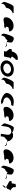

<svg xmlns="http://www.w3.org/2000/svg" viewBox="3650 -4414 772 8113"><g transform="rotate(90 4036.5 -358.0)"><path d="M56 -145 129 -14C128 -6 156 -135 167 -135C178 -142 203 -194 259 -201C295 -201 323 -258 332 -318C341 -378 464 -501 523 -501C523 -501 528 -502 536 -503C537 -520 536 -546 530 -546C530 -546 367 -547 269 -547C184 -547 73 -225 56 -145ZM536 -503C536 -498 535 -494 535 -491C535 -494 542 -500 552 -505C546 -504 541 -504 536 -503ZM552 -505C583 -510 623 -517 596 -517C580 -517 564 -511 552 -505Z M714 -196C733 -52 948 -160 1023 -148C1082 -144 1138 -152 1184 -191C1176 -193 1142 -212 1145 -217C1115 -188 1091 -257 1139 -330C1155 -340 1322 -358 1314 -368C1288 -506 1153 -570 984 -535C809 -493 695 -341 714 -196ZM1145 -218V-217ZM1185 -192 1184 -191C1186 -191 1186 -191 1185 -190Z M1402 -149C1390 -68 1474 -14 1474 -14C1473 -6 1497 -112 1508 -112C1527 -171 1571 -200 1606 -208C1642 -208 1680 -314 1672 -261C1683 -331 1707 -256 1756 -254C1760 -281 1768 -346 1778 -409C1793 -510 1673 -556 1589 -556C1518 -556 1417 -250 1402 -149ZM1756 -254C1757 -246 1758 -242 1760 -241C1759 -237 1759 -246 1780 -254ZM1780 -254C1869 -250 1974 -215 1947 -149L1950 -170C1976 -228 1926 -264 1862 -264C1819 -264 1795 -259 1780 -254Z M2044 -383C2042 -372 2158 -232 2159 -239L2143 -140H2365C2372 -140 2415 -372 2417 -383C2419 -394 2472 -402 2464 -402L2374 -469C2394 -514 2382 -546 2428 -546C2446 -618 2473 -626 2496 -625C2498 -636 2525 -714 2518 -714C2360 -754 2199 -677 2153 -469H2071C2064 -469 2046 -394 2044 -383Z M2535 -274C2512 -121 2631 8 2833 8C3035 8 3192 -121 3215 -274C3239 -428 3121 -556 2919 -556C2717 -556 2559 -428 2535 -274ZM2665 -274C2679 -362 2786 -438 2901 -438C3016 -438 3099 -362 3085 -274C3072 -188 2966 -111 2851 -111C2736 -111 2652 -188 2665 -274Z M3258 -145 3331 -14C3330 -6 3358 -135 3369 -135C3380 -142 3405 -194 3461 -201C3497 -201 3525 -258 3534 -318C3543 -378 3666 -501 3725 -501C3725 -501 3730 -502 3738 -503C3739 -520 3738 -546 3732 -546C3732 -546 3569 -547 3471 -547C3386 -547 3275 -225 3258 -145ZM3738 -503C3738 -498 3737 -494 3737 -491C3737 -494 3744 -500 3754 -505C3748 -504 3743 -504 3738 -503ZM3754 -505C3785 -510 3825 -517 3798 -517C3782 -517 3766 -511 3754 -505Z M3907 -272C3883 -118 4222 0 4304 -11C4363 -22 4390 -52 4382 -52L4271 -114C4204 -114 4130 -150 4108 -210C4076 -270 4115 -346 4188 -382C4193 -416 4336 -445 4369 -445C4403 -445 4425 -441 4427 -452C4429 -462 4463 -530 4455 -530C4455 -530 4342 -554 4272 -554C4086 -554 3931 -428 3907 -272Z M4498 -196C4517 -52 4732 -160 4807 -148C4866 -144 4922 -152 4968 -191C4960 -193 4926 -212 4929 -217C4899 -188 4875 -257 4923 -330C4939 -340 5106 -358 5098 -368C5072 -506 4937 -570 4768 -535C4593 -493 4479 -341 4498 -196ZM4929 -218V-217ZM4969 -192 4968 -191C4970 -191 4970 -191 4969 -190Z M5189 -149C5189 -149 5295 -6 5296 -14L5334 -261C5352 -376 5430 -448 5534 -448C5641 -448 5689 -370 5672 -261L5634 -14C5633 -6 5729 0 5740 0L5757 -112C5775 -164 5809 -200 5840 -208C5867 -208 5909 -320 5900 -261C5907 -309 5923 -269 5965 -257C5946 -290 5934 -413 5901 -413C5845 -494 5798 -522 5718 -522C5647 -525 5612 -526 5574 -481C5552 -526 5443 -555 5378 -555C5298 -555 5201 -230 5189 -149ZM5965 -257C5967 -254 5969 -252 5971 -251L5980 -254ZM5980 -254H5989C6049 -254 6158 -205 6149 -149L6152 -170C6161 -228 6111 -264 6047 -264C6026 -264 6002 -261 5980 -254Z M6294 -196C6313 -52 6528 -160 6603 -148C6662 -144 6718 -152 6764 -191C6756 -193 6722 -212 6725 -217C6695 -188 6671 -257 6719 -330C6735 -340 6902 -358 6894 -368C6868 -506 6733 -570 6564 -535C6389 -493 6275 -341 6294 -196ZM6725 -218V-217ZM6765 -192 6764 -191C6766 -191 6766 -191 6765 -190Z M6982 -149C6970 -68 7054 -14 7054 -14C7053 -6 7077 -112 7088 -112C7107 -171 7151 -200 7186 -208C7222 -208 7260 -314 7252 -261C7263 -331 7287 -256 7336 -254C7340 -281 7348 -346 7358 -409C7373 -510 7253 -556 7169 -556C7098 -556 6997 -250 6982 -149ZM7336 -254C7337 -246 7338 -242 7340 -241C7339 -237 7339 -246 7360 -254ZM7360 -254C7449 -250 7554 -215 7527 -149L7530 -170C7556 -228 7506 -264 7442 -264C7399 -264 7375 -259 7360 -254Z M7624 -382C7622 -371 7905 -226 7897 -226L7854 -177C7765 -34 7790 -54 7904 -154L7897 -246C7913 -246 7962 -261 7970 -314C7977 -314 7993 -371 7995 -382C7997 -392 8044 -400 8037 -400L7942 -468L7890 -533C7891 -540 7895 -642 7882 -642C7869 -642 7754 -636 7753 -628L7729 -468H7651C7644 -468 7626 -392 7624 -382Z"/></g></svg>

Font: Ampere
Style: SCExtIta
Weight: 400
Version: Version 1